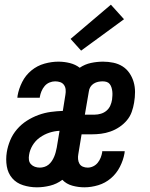

<svg xmlns="http://www.w3.org/2000/svg" viewBox="-20 -791 640 819"><path d="M137 8Q107 8 78.5 -1Q50 -10 32 -31Q14 -52 9 -81.5Q4 -111 9 -142Q13 -167 23.5 -192.5Q34 -218 52.5 -239.5Q71 -261 94.5 -276Q118 -291 144 -300.5Q170 -310 196 -313.5Q222 -317 248 -318L259 -387Q261 -398 260 -409Q259 -420 253 -428.5Q247 -437 237 -440.5Q227 -444 215 -444Q203 -444 191 -439Q179 -434 170.5 -424Q162 -414 157 -402Q152 -390 150 -378Q150 -377 150 -376Q150 -375 149 -374H54Q54 -376 54.5 -378Q55 -380 55 -383Q60 -412 74.5 -441Q89 -470 114 -490.5Q139 -511 169.5 -519.5Q200 -528 229 -528Q254 -528 278 -522Q302 -516 320 -502Q342 -517 368 -522.5Q394 -528 420 -528Q442 -528 463.5 -523.5Q485 -519 502.5 -508Q520 -497 532 -479.5Q544 -462 550 -441.5Q556 -421 556 -398.5Q556 -376 552 -353Q549 -334 542 -314Q535 -294 521 -277.5Q507 -261 489 -249Q471 -237 451 -230Q431 -223 411 -220.5Q391 -218 371 -218H328L314 -133Q312 -123 313 -112Q314 -101 319 -92.5Q324 -84 333.5 -80Q343 -76 354 -76Q366 -76 377.5 -81.5Q389 -87 397 -97Q405 -107 409.5 -118.5Q414 -130 416 -142Q416 -143 416 -144Q416 -145 416 -146H512Q512 -144 511.5 -141.5Q511 -139 511 -137Q506 -108 491.5 -79.5Q477 -51 453 -30.5Q429 -10 399 -1Q369 8 340 8Q314 8 288.5 1Q263 -6 246 -24Q222 -6 193.5 1Q165 8 138 8ZM342 -302H385Q397 -302 410.5 -306Q424 -310 434.5 -319Q445 -328 450.5 -340.5Q456 -353 458 -366Q459 -375 459.5 -384Q460 -393 459 -401.5Q458 -410 455.5 -418Q453 -426 448 -432.5Q443 -439 435 -441.5Q427 -444 418 -444Q408 -444 398.5 -442Q389 -440 380 -434.5Q371 -429 365.5 -420Q360 -411 359 -401ZM150 -76Q159 -76 169 -79Q179 -82 187 -88.5Q195 -95 201 -104Q207 -113 211 -122.5Q215 -132 217.5 -141.5Q220 -151 222 -161L234 -233Q212 -232 190.5 -225Q169 -218 150 -204.5Q131 -191 119 -171Q107 -151 104 -130Q102 -119 103.5 -108.5Q105 -98 112 -90.5Q119 -83 129 -79.5Q139 -76 150 -76ZM326 -575 281 -625 453 -771 509 -709Z"/></svg>

Font: Iosevka SS04 Medium Extended
Style: Italic
Weight: 500
Width: 7
Italic angle: -9°
Monospace: yes
Designer: Belleve Invis
Foundry: Belleve Invis
Version: Version 19.0.0; ttfautohint (v1.8.4)